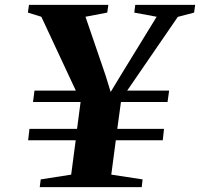

<svg xmlns="http://www.w3.org/2000/svg" viewBox="-20 -765 818 785"><path d="M121 -394.5H290L149 -696.5L94 -713.5L98.5 -745H423L418.5 -713.5L329.5 -696.5L411 -458.5L432.5 -389L474.5 -458.5L620.5 -696.5L529 -713.5L533 -745H778L773.5 -713.5L707 -696L500 -394.5H671.5L665 -348H474.5L459.5 -238H650.5L645.5 -191.5H453.5L435 -51L563 -31.5L559.5 0H142.5L146.5 -31.5L271 -51L289.5 -191.5H95L100.5 -238H295L309.5 -348H115Z"/></svg>

Font: Merriweather 96pt Black
Style: Italic
Weight: 900
Italic angle: -7.8°
Version: Version 2.101